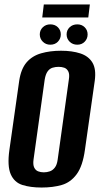

<svg xmlns="http://www.w3.org/2000/svg" viewBox="-20 -827 448 859"><path d="M166 12Q116 12 80 0.5Q44 -11 28 -47.5Q12 -84 22 -156L66 -466Q74 -519 99 -548Q124 -577 164 -588.5Q204 -600 253 -600Q303 -600 339.5 -588Q376 -576 393.5 -547Q411 -518 404 -466L360 -157Q350 -84 323 -47.5Q296 -11 256.5 0.5Q217 12 166 12ZM176 -56Q190 -56 203 -60.5Q216 -65 225.5 -77.5Q235 -90 238 -113L288 -471Q292 -495 285.5 -507.5Q279 -520 267.5 -524Q256 -528 242 -528Q228 -528 215 -524Q202 -520 193 -507.5Q184 -495 180 -471L130 -113Q127 -90 133 -77.5Q139 -65 150.5 -60.5Q162 -56 176 -56ZM205 -627Q185 -627 171.5 -640.5Q158 -654 158 -673Q158 -692 171.5 -705Q185 -718 205 -718Q226 -718 239 -705Q252 -692 252 -673Q252 -654 239 -640.5Q226 -627 205 -627ZM326 -627Q305 -627 291.5 -640.5Q278 -654 278 -673Q278 -692 291.5 -705Q305 -718 326 -718Q346 -718 359 -705Q372 -692 372 -673Q372 -654 359 -640.5Q346 -627 326 -627ZM169 -749 176 -807H382L375 -749Z"/></svg>

Font: Alumni Sans
Style: Bold Italic
Weight: 700
Italic angle: -8°
Designer: Robert E. Leuschke
Foundry: Robert E. Leuschke
Version: Version 1.016